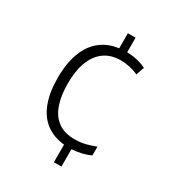

<svg xmlns="http://www.w3.org/2000/svg" viewBox="-176 -831 869 948"><g transform="rotate(30 258.0 -357.0)"><path d="M318 -641Q351 -640 378 -633.5Q405 -627 428 -616L412 -569Q388 -580 362 -585.5Q336 -591 313 -591Q256 -591 218 -563.5Q180 -536 160.5 -485Q141 -434 141 -362Q141 -291 159 -241Q177 -191 213.5 -165Q250 -139 306 -139Q339 -139 368 -146Q397 -153 424 -164V-114Q403 -104 377 -97.5Q351 -91 319 -89V10H276V-90Q212 -97 169.5 -130Q127 -163 105.5 -221.5Q84 -280 84 -361Q84 -444 106.5 -503.5Q129 -563 172 -597Q215 -631 274 -638V-724H318Z"/></g></svg>

Font: Noto Sans Hebrew SemiCondensed Light
Style: Regular
Weight: 300
Width: 4
Designer: Monotype Design Team
Foundry: Monotype Imaging Inc.
Version: Version 2.003